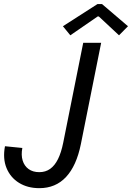

<svg xmlns="http://www.w3.org/2000/svg" viewBox="-20 -934 661 961"><path d="M176.8 7.8Q118.2 7.8 75.2 -18.8Q32.2 -45.4 12.7 -92.8Q-6.8 -140.1 4.9 -202.1L91.8 -193.4Q85 -158.2 93.3 -130.9Q101.6 -103.5 123 -87.9Q144.5 -72.3 176.8 -72.3Q208 -72.3 231.2 -88.9Q254.4 -105.5 270.5 -138.2Q286.6 -170.9 296.4 -219.7L396.5 -719.7H486.3L384.8 -212.9Q362.8 -104 310.5 -48.1Q258.3 7.8 176.8 7.8ZM332 -757.3 294.9 -802.7 467.8 -913.6H490.7L620.6 -802.7L575.7 -757.3L474.6 -851.6H468.8Z"/></svg>

Font: Reddit Sans
Style: Italic
Weight: 400
Italic angle: -11.25°
Designer: Stephen Hutchings
Version: Version 1.013